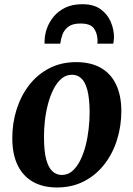

<svg xmlns="http://www.w3.org/2000/svg" viewBox="-20 -856 618 890"><path d="M333 -568Q400 -568 446.5 -542Q493 -516 517.5 -465.5Q542 -415 542.5 -342.5Q542.5 -271 522.2 -207Q502 -143 463.2 -93.5Q424.5 -44 369.2 -15.5Q314 13 244 13Q179 13 132.8 -13.2Q86.5 -39.5 62 -89.8Q37.5 -140 37 -212.5Q36.5 -284 56.8 -348.2Q77 -412.5 115.5 -462Q154 -511.5 209 -539.8Q264 -568 333 -568ZM314 -509.5Q286 -509.5 264.8 -491.2Q243.5 -473 228 -442.5Q212.5 -412 202.5 -374Q192.5 -336 188 -295.8Q183.5 -255.5 184 -218.5Q184 -154 194.5 -116Q205 -78 223.5 -61.5Q242 -45 266.5 -45Q294 -45 315 -63Q336 -81 351.5 -111.8Q367 -142.5 376.8 -180.5Q386.5 -218.5 391 -259Q395.5 -299.5 395.5 -336.5Q395 -401.5 384.8 -439.2Q374.5 -477 356.5 -493.2Q338.5 -509.5 314 -509.5ZM186.5 -653.5Q186.5 -658 186.5 -662Q186.5 -666 187 -670Q187.5 -696.5 198 -725.5Q208.5 -754.5 229.5 -779.8Q250.5 -805 283.2 -820.8Q316 -836.5 362 -836.5Q414.5 -836.5 446.5 -813.2Q478.5 -790 493.5 -754.5Q508.5 -719 508.5 -682Q508 -675 507 -667.2Q506 -659.5 505 -653.5H431Q432 -658.5 432.2 -663.2Q432.5 -668 432 -673.5Q430 -705 414 -726Q398 -747 352.5 -747Q316 -747 296.5 -732Q277 -717 269.2 -695Q261.5 -673 259.5 -653.5Z"/></svg>

Font: Merriweather 20pt
Style: Bold Italic
Weight: 700
Italic angle: -7.8°
Version: Version 2.101